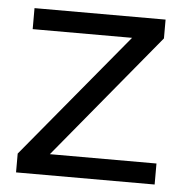

<svg xmlns="http://www.w3.org/2000/svg" viewBox="-44 -568 588 610"><g transform="rotate(5 250.5 -262.5)"><path d="M29 0V-60L359 -458H42V-525H460V-465L131 -67H471V0Z"/></g></svg>

Font: Mona Sans
Style: Regular
Weight: 400
Designer: Deni Anggara
Foundry: GitHub
Version: Version 2.000;Glyphs 3.2.3 (3260)